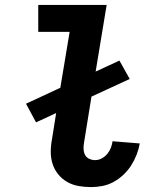

<svg xmlns="http://www.w3.org/2000/svg" viewBox="-20 -755 640 783"><path d="M351 8Q325 8 300 3.5Q275 -1 254 -13Q233 -25 217.5 -44Q202 -63 194.5 -86.5Q187 -110 187 -135.5Q187 -161 192 -187L209 -294L127 -256L86 -332L226 -397L264 -625H136V-735H415L370 -463L467 -508L509 -433L353 -361L322 -169Q320 -157 321 -144.5Q322 -132 327.5 -122Q333 -112 344.5 -107Q356 -102 368 -102Q382 -102 395 -109Q408 -116 417.5 -127.5Q427 -139 432 -152Q437 -165 439 -179L550 -170Q546 -147 537 -124Q528 -101 515 -80.5Q502 -60 483.5 -42.5Q465 -25 443 -13Q421 -1 397.5 3.5Q374 8 351 8Z"/></svg>

Font: Iosevka HT Extrabold Extended
Style: Italic
Weight: 800
Width: 7
Italic angle: -9°
Monospace: yes
Designer: Belleve Invis
Foundry: Belleve Invis
Version: Version 32.3.0; ttfautohint (v1.8.4)